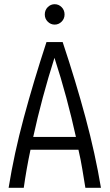

<svg xmlns="http://www.w3.org/2000/svg" viewBox="-20 -893 521 913"><path d="M21 0Q47 -162 93.5 -334.5Q140 -507 201 -693H278Q340 -507 386.5 -334.5Q433 -162 460 0H386Q379 -42 371.5 -88Q364 -134 353 -181H125Q115 -134 107 -88.5Q99 -43 93 0ZM138 -242H341Q321 -333 295.5 -428Q270 -523 239 -618Q209 -524 183.5 -429Q158 -334 138 -242ZM240 -776Q221 -776 207 -790Q193 -804 193 -824Q193 -845 207 -859Q221 -873 240 -873Q259 -873 273 -859Q287 -845 287 -824Q287 -804 273 -790Q259 -776 240 -776Z"/></svg>

Font: Ubuntu Sans Condensed
Style: Regular
Weight: 400
Width: 3
Designer: Dalton Maag Ltd
Foundry: Dalton Maag Ltd
Version: Version 1.006; ttfautohint (v1.8.4.7-5d5b)